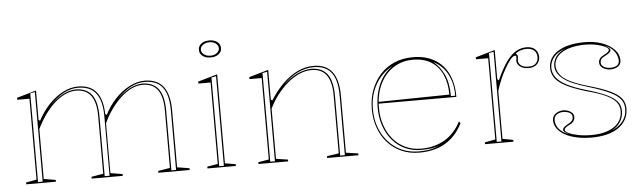

<svg xmlns="http://www.w3.org/2000/svg" viewBox="-46 -877 3562 1064"><g transform="rotate(-5 1734.5 -345.5)"><path d="M63 0V-10L122 -21V-471H54V-482L162 -513V-350L170 -344Q196 -394 232.5 -432.5Q269 -471 311 -493Q353 -515 395 -515Q430 -515 456 -504Q482 -493 499 -471Q516 -449 524.5 -416.5Q533 -384 533 -340V-21L600 -10V0H427V-10L493 -21V-342Q493 -418 465.5 -455.5Q438 -493 382 -493Q352 -493 321 -478.5Q290 -464 261 -437.5Q232 -411 207 -375.5Q182 -340 162 -299V-21L228 -10V0ZM798 0V-10L864 -21V-342Q864 -418 836.5 -455.5Q809 -493 753 -493Q722 -493 691.5 -478.5Q661 -464 632 -437.5Q603 -411 577.5 -375.5Q552 -340 533 -299V-350L541 -344Q566 -394 602.5 -432.5Q639 -471 681.5 -493Q724 -515 766 -515Q801 -515 827.5 -503.5Q854 -492 870.5 -470Q887 -448 895.5 -415Q904 -382 904 -338V-21L972 -10V0ZM129 -7H155V-505L129 -500ZM500 -7H527V-338Q527 -396 512.5 -433.5Q498 -471 469 -489.5Q440 -508 395 -508Q354 -508 314 -486.5Q274 -465 230 -418Q272 -460 309.5 -480Q347 -500 385 -500Q444 -498 472 -459Q500 -420 500 -342ZM871 -7H897V-338Q897 -396 883 -433.5Q869 -471 840 -489.5Q811 -508 766 -508Q724 -508 684.5 -486.5Q645 -465 601 -418Q643 -460 680.5 -480Q718 -500 756 -500Q814 -498 842.5 -459Q871 -420 871 -342Z M1142 -611Q1124 -611 1110.5 -617Q1097 -623 1089 -633.5Q1081 -644 1081 -658Q1081 -673 1089 -683.5Q1097 -694 1110.5 -700Q1124 -706 1142 -706Q1160 -706 1174 -700Q1188 -694 1196 -683.5Q1204 -673 1204 -658Q1204 -644 1196 -633.5Q1188 -623 1174 -617Q1160 -611 1142 -611ZM1071 0V-10L1130 -20V-473H1062V-484L1170 -515V-20L1229 -10V0ZM1137 -7H1163V-505L1137 -500ZM1142 -621Q1157 -621 1168 -626Q1179 -631 1185.5 -639.5Q1192 -648 1192 -658Q1192 -669 1185.5 -677.5Q1179 -686 1168 -691Q1157 -696 1142 -696Q1128 -696 1116.5 -691Q1105 -686 1098.5 -677.5Q1092 -669 1092 -658Q1092 -648 1098.5 -639.5Q1105 -631 1116.5 -626Q1128 -621 1142 -621Z M1911 -10V0H1737V-10L1803 -20V-342Q1803 -418 1775.5 -455.5Q1748 -493 1692 -493Q1659 -493 1624.5 -478Q1590 -463 1558.5 -436Q1527 -409 1500 -374Q1473 -339 1454 -299V-20L1520 -10V0H1355V-10L1414 -20V-473H1346V-484L1454 -515V-350L1462 -344Q1496 -398 1535 -436Q1574 -474 1617 -494.5Q1660 -515 1705 -515Q1741 -515 1767 -503.5Q1793 -492 1809.5 -470Q1826 -448 1834.5 -415Q1843 -382 1843 -338V-20ZM1421 -7H1447V-505L1421 -500ZM1810 -7H1836V-338Q1836 -396 1822 -433.5Q1808 -471 1779 -489.5Q1750 -508 1705 -508Q1661 -508 1616 -486.5Q1571 -465 1528 -418Q1570 -460 1612.5 -480Q1655 -500 1695 -500Q1754 -498 1782 -459Q1810 -420 1810 -342Z M2258 -515Q2329 -515 2379 -485.5Q2429 -456 2454.5 -402.5Q2480 -349 2480 -275H2047V-285L2442 -291Q2442 -356 2420.5 -403Q2399 -450 2358 -475.5Q2317 -501 2257 -501Q2196 -501 2148.5 -470Q2101 -439 2074 -383Q2047 -327 2047 -251Q2047 -198 2062.5 -153.5Q2078 -109 2106 -76Q2134 -43 2173.5 -24.5Q2213 -6 2261 -6Q2298 -6 2331 -14.5Q2364 -23 2391.5 -39Q2419 -55 2442 -80Q2465 -105 2482 -138L2490 -128Q2471 -90 2446 -63Q2421 -36 2390.5 -18.5Q2360 -1 2324.5 7Q2289 15 2248 15Q2194 15 2149.5 -5Q2105 -25 2073.5 -60Q2042 -95 2024.5 -143Q2007 -191 2007 -247Q2007 -307 2025.5 -355.5Q2044 -404 2077 -440Q2110 -476 2156 -495.5Q2202 -515 2258 -515ZM2013 -247Q2013 -173 2043.5 -115Q2074 -57 2126.5 -24.5Q2179 8 2248 8Q2284 8 2313 2Q2342 -4 2364 -15Q2346 -7 2319.5 -3Q2293 1 2261 1Q2211 1 2170.5 -18Q2130 -37 2101 -71Q2072 -105 2056 -151Q2040 -197 2040 -251Q2040 -329 2068 -388Q2096 -447 2146 -478Q2105 -458 2075.5 -424.5Q2046 -391 2029.5 -346.5Q2013 -302 2013 -247ZM2450 -282H2474Q2474 -332 2461 -370Q2448 -408 2425 -435Q2402 -462 2369 -478Q2405 -450 2427.5 -403Q2450 -356 2450 -282Z M2615 0V-10L2674 -21V-473H2606V-484L2714 -515V-353L2722 -345Q2738 -381 2753.5 -408Q2769 -435 2783 -454Q2809 -487 2835 -501Q2861 -515 2890 -515Q2910 -515 2924.5 -508Q2939 -501 2947.5 -487.5Q2956 -474 2956 -454Q2956 -440 2948.5 -427Q2941 -414 2927 -406.5Q2913 -399 2892 -399Q2874 -399 2859.5 -405Q2845 -411 2836.5 -421.5Q2828 -432 2828 -445Q2828 -450 2829 -453.5Q2830 -457 2830 -460.5Q2830 -464 2830 -467Q2830 -474 2824 -474Q2812 -474 2796.5 -455Q2781 -436 2764 -405Q2750 -381 2737 -350.5Q2724 -320 2714 -288V-21L2773 -10V0ZM2707 -506 2681 -501V-7H2707ZM2890 -506Q2873 -506 2857.5 -501Q2842 -496 2828 -486Q2833 -482 2836 -477.5Q2839 -473 2839 -467Q2839 -464 2838.5 -460.5Q2838 -457 2837.5 -453.5Q2837 -450 2837 -445Q2837 -429 2851.5 -418Q2866 -407 2892 -407Q2921 -407 2934 -421Q2947 -435 2947 -454Q2947 -480 2931.5 -493Q2916 -506 2890 -506Z M3207 15Q3163 15 3125.5 7Q3088 -1 3060.5 -16Q3033 -31 3017.5 -52Q3002 -73 3002 -99Q3002 -115 3011 -126Q3020 -137 3033.5 -143Q3047 -149 3062 -149Q3077 -149 3090.5 -144Q3104 -139 3112.5 -130Q3121 -121 3121 -107Q3121 -94 3114 -84Q3107 -74 3094 -68Q3076 -59 3069 -53Q3062 -47 3062 -40Q3062 -31 3081.5 -21.5Q3101 -12 3134 -5.5Q3167 1 3206 1Q3260 1 3298.5 -13Q3337 -27 3358.5 -53.5Q3380 -80 3380 -118Q3380 -146 3363 -167.5Q3346 -189 3307 -207.5Q3268 -226 3199 -244Q3129 -265 3087.5 -286.5Q3046 -308 3028.5 -333.5Q3011 -359 3011 -389Q3011 -447 3065.5 -481Q3120 -515 3216 -515Q3267 -515 3309 -500Q3351 -485 3377 -459Q3403 -433 3403 -397Q3403 -382 3394.5 -372Q3386 -362 3372.5 -357Q3359 -352 3344 -352Q3333 -352 3322.5 -355Q3312 -358 3303.5 -363Q3295 -368 3289.5 -376.5Q3284 -385 3284 -395Q3284 -421 3316 -436Q3332 -444 3338 -449.5Q3344 -455 3344 -461Q3344 -468 3333 -475Q3322 -482 3303.5 -488Q3285 -494 3263 -497.5Q3241 -501 3218 -501Q3163 -501 3124 -488.5Q3085 -476 3063.5 -453Q3042 -430 3042 -399Q3042 -373 3059 -350Q3076 -327 3114 -308Q3152 -289 3215 -271Q3289 -250 3332.5 -229.5Q3376 -209 3394.5 -185Q3413 -161 3413 -129Q3413 -94 3398 -67.5Q3383 -41 3356.5 -22.5Q3330 -4 3292 5.5Q3254 15 3207 15ZM3085 -14Q3068 -23 3060.5 -29Q3053 -35 3053 -41Q3053 -50 3062.5 -57.5Q3072 -65 3085 -72Q3100 -80 3106 -88Q3112 -96 3112 -107Q3112 -124 3097 -132Q3082 -140 3062 -140Q3048 -140 3036.5 -135.5Q3025 -131 3018 -121.5Q3011 -112 3011 -99Q3011 -70 3030 -48.5Q3049 -27 3085 -14ZM3321 -14Q3348 -25 3367 -41.5Q3386 -58 3396 -79.5Q3406 -101 3406 -129Q3406 -159 3388 -181.5Q3370 -204 3328 -224Q3286 -244 3213 -266Q3165 -280 3131 -294.5Q3097 -309 3076 -325.5Q3055 -342 3045 -360Q3035 -378 3035 -399Q3035 -426 3052 -450Q3069 -474 3105 -489Q3061 -475 3039.5 -448Q3018 -421 3018 -389Q3018 -361 3035 -337Q3052 -313 3092 -291.5Q3132 -270 3201 -250Q3268 -231 3309 -212Q3350 -193 3368.5 -171Q3387 -149 3387 -118Q3387 -83 3369.5 -56.5Q3352 -30 3321 -14ZM3344 -361Q3358 -361 3369.5 -364.5Q3381 -368 3387.5 -376.5Q3394 -385 3394 -397Q3394 -411 3387.5 -427.5Q3381 -444 3365 -460Q3349 -476 3322 -486Q3339 -477 3346 -471Q3353 -465 3353 -459Q3353 -451 3343.5 -443.5Q3334 -436 3320 -429Q3305 -422 3299 -414Q3293 -406 3293 -395Q3293 -384 3300 -376.5Q3307 -369 3318.5 -365Q3330 -361 3344 -361Z"/></g></svg>

Font: Kalnia Glaze Thin ExtraLight
Style: Regular
Weight: 250
Version: Version 1.110